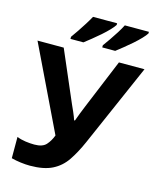

<svg xmlns="http://www.w3.org/2000/svg" viewBox="-135 -1028 934 1132"><g transform="rotate(15 331.5 -462.0)"><path d="M442 -209Q412 -141 378.5 -91.5Q345 -42 293 -16Q241 10 157 10Q131 10 100 6Q69 2 43 -5V-135Q67 -125 96 -121Q125 -117 150 -117Q200 -117 222 -141.5Q244 -166 257 -201L10 -714H170L303 -405Q310 -390 322 -362.5Q334 -335 340 -316H345Q351 -334 362.5 -363Q374 -392 383 -414L507 -714H663ZM631 -924Q623 -911 604 -891Q585 -871 560 -849Q535 -827 510.5 -807.5Q486 -788 468 -774H389V-787Q403 -806 421 -832Q439 -858 456 -885Q473 -912 484 -934H631ZM437 -924Q429 -911 410 -891Q391 -871 366 -849Q341 -827 316.5 -807.5Q292 -788 274 -774H195V-787Q209 -806 226.5 -832Q244 -858 261 -885Q278 -912 290 -934H437Z"/></g></svg>

Font: RS Noto Sans
Style: Bold
Weight: 700
Designer: Monotype Design Team
Foundry: Monotype Imaging Inc.
Version: Version 3.10